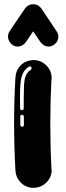

<svg xmlns="http://www.w3.org/2000/svg" viewBox="-20 -899 316 919"><path d="M145 0H140.1Q105.9 0 81.4 -23.3Q56.9 -46.5 54 -81.7Q47.5 -191.1 47.5 -310.4Q47.5 -421.8 54 -530.2Q56.9 -564.4 79.7 -586.9Q102.5 -609.4 136.6 -611.4H140.6Q176.2 -611.4 201.7 -585.9Q227.2 -560.4 227.2 -525.2L226.2 -518.3Q220.8 -416.8 220.8 -311.4Q220.8 -197 226.2 -91.6L227.2 -85.1Q227.2 -52 204 -27.5Q180.7 -3 145 0ZM84.7 -371.3Q88.1 -371.3 90.8 -373.8Q93.6 -376.2 93.6 -380.2V-425.7Q93.6 -493.1 98 -518.8Q102 -537.1 108.7 -547Q115.3 -556.9 127.7 -565.3Q131.2 -568.3 131.2 -572.3Q131.2 -575.7 129.2 -578.5Q127.2 -581.2 122.8 -581.2Q121.8 -581.2 120.3 -580.9Q118.8 -580.7 117.8 -579.2Q89.6 -562.4 81.2 -521.8Q75.7 -494.1 75.7 -432.2L76.2 -380.2Q76.2 -376.2 78.7 -373.8Q81.2 -371.3 84.7 -371.3ZM85.6 -292.6Q89.6 -292.6 92.1 -294.8Q94.6 -297 94.6 -300.5Q94.6 -311.9 94.3 -320Q94.1 -328.2 94.1 -341.1Q94.1 -344.6 91.3 -347.3Q88.6 -350 85.1 -350Q82.2 -350 79.7 -347.5Q77.2 -345 77.2 -342.6V-300.5Q77.2 -297 79.7 -294.8Q82.2 -292.6 85.6 -292.6ZM212.9 -676.2Q190.1 -676.2 173.8 -697.5L138.6 -749L104 -697.5Q87.6 -676.2 64.9 -676.2Q51 -676.2 38.6 -684.7Q18.3 -701 18.3 -723.8Q18.3 -737.1 26.2 -750L100 -858.9Q114.9 -878.7 137.6 -878.7H139.6Q162.4 -878.7 177.7 -858.9L250.5 -750Q259.4 -737.1 259.4 -722.8Q259.4 -700.5 238.6 -684.7Q225.7 -676.2 212.9 -676.2Z"/></svg>

Font: AKL FREE 002
Style: Regular
Weight: 400
Designer: AKL
Foundry: AKL
Version: Version 1.00;August 17, 2024;FontCreator 13.0.0.2675 64-bit